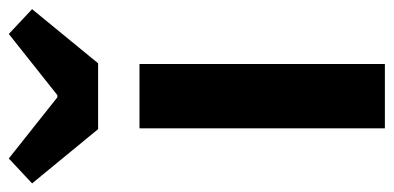

<svg xmlns="http://www.w3.org/2000/svg" viewBox="-296 -648 898 438"><g transform="rotate(-90 153.0 -429.0)"><path d="M79.3 0V-559.8H226V0ZM77.4 -654.2 -46.4 -804.8 10.5 -857.9 150.1 -747.1H154.9L294.5 -857.9L351.1 -804.8L227.6 -654.2Z"/></g></svg>

Font: Noto Sans KR Thin
Style: Regular
Weight: 100
Designer: Ryoko NISHIZUKA 西塚涼子 (kana, bopomofo & ideographs); Paul D. Hunt (Latin, Greek & Cyrillic); Sandoll Communications 산돌커뮤니
Foundry: Adobe
Version: Version 2.004-H2;hotconv 1.0.118;makeotfexe 2.5.65603